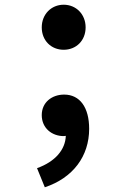

<svg xmlns="http://www.w3.org/2000/svg" viewBox="-20 -580 540 814"><path d="M250 -369C303 -369 343 -408 343 -464C343 -519 303 -560 250 -560C197 -560 157 -519 157 -464C157 -408 197 -369 250 -369ZM170 214C290 174 358 82 358 -34C358 -124 319 -179 252 -179C200 -179 157 -146 157 -92C157 -36 201 -3 250 -3L259 -4C257 54 215 105 137 133Z"/></svg>

Font: Noto Sans Mono CJK SC
Style: Bold
Weight: 700
Designer: Ryoko NISHIZUKA 西塚涼子 (kana, bopomofo & ideographs); Paul D. Hunt (Latin, Greek & Cyrillic); Sandoll Communications 산돌커뮤니
Foundry: Adobe
Version: Version 2.004;hotconv 1.0.118;makeotfexe 2.5.65603